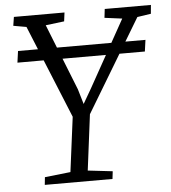

<svg xmlns="http://www.w3.org/2000/svg" viewBox="-53 -791 746 839"><g transform="rotate(-5 320.0 -371.5)"><path d="M109.5 0 113 -33.5 226 -46 257 -286 90 -694.5 33 -704.5 39 -743H261L256 -704.5L174.5 -694.5L290 -403.5L309.5 -337.5L347.5 -403L510 -694.5L433 -704.5L437.5 -743H640L636.5 -704.5L576.5 -695.5L333 -290.5L302 -46L410.5 -33.5L406.5 0ZM603 -593 596 -542.5H37L44 -593Z"/></g></svg>

Font: Merriweather 28pt Light
Style: Italic
Weight: 300
Italic angle: -7.8°
Version: Version 2.101